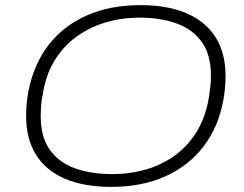

<svg xmlns="http://www.w3.org/2000/svg" viewBox="-20 -718 953 750"><path d="M414 12Q309 12 234.5 -19.5Q160 -51 121 -113Q82 -175 82 -265Q82 -288 84 -311Q86 -334 90 -356Q110 -464 168 -540Q226 -616 317.5 -657Q409 -698 529 -698Q634 -698 708 -666.5Q782 -635 821.5 -573.5Q861 -512 861 -421Q861 -399 859 -376Q857 -353 853 -330Q834 -223 775.5 -146.5Q717 -70 625.5 -29Q534 12 414 12ZM417 -38Q490 -38 553.5 -57Q617 -76 667.5 -114Q718 -152 751 -208Q784 -264 796 -338Q798 -351 799.5 -362.5Q801 -374 802 -384Q803 -394 803.5 -403.5Q804 -413 804 -422Q804 -505 768 -554.5Q732 -604 669.5 -626.5Q607 -649 526 -649Q453 -649 389.5 -629.5Q326 -610 275 -572Q224 -534 191 -478Q158 -422 147 -349Q144 -336 142.5 -324Q141 -312 140.5 -302Q140 -292 139.5 -282.5Q139 -273 139 -264Q139 -183 174.5 -133Q210 -83 273 -60.5Q336 -38 417 -38Z"/></svg>

Font: Archivo SemiExpanded Thin
Style: Italic
Weight: 250
Width: 6
Italic angle: -10°
Designer: Hector Gatti
Foundry: Omnibus-Type
Version: Version 2.001